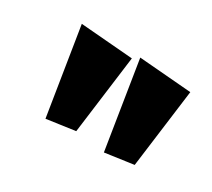

<svg xmlns="http://www.w3.org/2000/svg" viewBox="-57 -717 422 382"><g transform="rotate(30 154.5 -526.0)"><path d="M72.3 -426.3 137.7 -435.5 161.1 -616.2 40.5 -626ZM206.5 -426.3 272 -435.5 295.4 -616.2 174.8 -626Z"/></g></svg>

Font: Neuton
Style: Bold
Weight: 700
Designer: Brian M Zick
Foundry: Brian M Zick
Version: Version 1.560